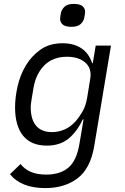

<svg xmlns="http://www.w3.org/2000/svg" viewBox="-20 -749 640 981"><path d="M212 212Q88 212 31 141L85 89Q105 115 137 129Q169 143 217 143Q288 143 330 107Q372 71 386 -15L407 -139H403Q374 -77 330.5 -41Q287 -5 219 -5Q139 -5 98 -55.5Q57 -106 57 -201Q57 -251 70 -308.5Q83 -366 112 -414.5Q141 -463 187 -495.5Q233 -528 300 -528Q357 -528 395.5 -502.5Q434 -477 451 -426H454L469 -516H547L461 0Q441 114 375 163Q309 212 212 212ZM246 -74Q278 -74 309 -87Q340 -100 368 -131Q382 -147 400 -176.5Q418 -206 425 -248L441 -346Q450 -400 415.5 -429.5Q381 -459 323 -459Q250 -459 206.5 -415Q163 -371 151 -299L142 -245Q140 -231 138.5 -221.5Q137 -212 137 -201Q137 -139 164.5 -106.5Q192 -74 246 -74ZM345 -612Q313 -612 300 -624Q287 -636 287 -652Q287 -657 288.5 -666.5Q290 -676 291 -681Q294 -699 309 -714Q324 -729 357 -729Q389 -729 402 -717Q415 -705 415 -689Q415 -684 413.5 -674.5Q412 -665 411 -660Q408 -642 393 -627Q378 -612 345 -612Z"/></svg>

Font: IBM Plex Mono
Style: Italic
Weight: 400
Italic angle: -9°
Monospace: yes
Designer: Mike Abbink, Paul van der Laan, Pieter van Rosmalen
Foundry: Bold Monday
Version: Version 2.3